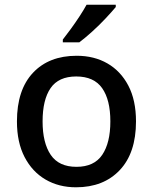

<svg xmlns="http://www.w3.org/2000/svg" viewBox="-20 -786 649 816"><path d="M558 -270Q558 -136 489 -63Q420 10 303 10Q230 10 173.5 -23Q117 -56 84.5 -118.5Q52 -181 52 -270Q52 -404 120 -476.5Q188 -549 306 -549Q380 -549 436.5 -516.5Q493 -484 525.5 -422Q558 -360 558 -270ZM161 -270Q161 -179 195.5 -128Q230 -77 305 -77Q380 -77 414.5 -128Q449 -179 449 -270Q449 -362 414 -411.5Q379 -461 304 -461Q229 -461 195 -411.5Q161 -362 161 -270ZM472 -756Q457 -738 430 -709Q403 -680 372 -652Q341 -624 317 -606H247V-618Q262 -637 281 -663Q300 -689 318 -716.5Q336 -744 348 -766H472Z"/></svg>

Font: Noto Sans Arabic Med
Style: Regular
Weight: 500
Designer: Monotype Design Team, Nadine Chahine, Nizar Qandah and Khaled Hosny
Foundry: Monotype Imaging Inc.
Version: Version 2.012; ttfautohint (v1.8.4.7-5d5b)